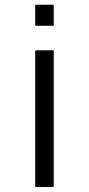

<svg xmlns="http://www.w3.org/2000/svg" viewBox="-20 -582 366 790"><path d="M125 -476H201V-562.5H125ZM125 187.5V-375H201V187.5Z"/></svg>

Font: Manrope3
Style: Regular
Weight: 400
Width: 4
Designer: Mikhail Sharanda
Foundry: Mikhail Sharanda
Version: Version 3.000;PS 003.000;hotconv 1.0.88;makeotf.lib2.5.64775